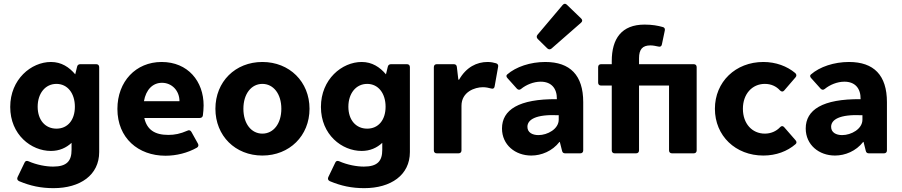

<svg xmlns="http://www.w3.org/2000/svg" viewBox="-20 -813 4782 1018"><path d="M388.7 -459 378.9 -418.9C346.7 -457 305.7 -484.4 250 -484.4C145.5 -484.4 34.2 -392.6 34.2 -246.1C34.2 -98.6 145.5 -12.7 250 -12.7C294.9 -12.7 331.1 -29.3 359.4 -55.7V-18.6C359.4 40 335 70.3 261.7 70.3C224.6 70.3 174.8 61.5 130.9 42C122.1 38.1 114.3 40 110.4 48.8L73.2 126C69.3 134.8 71.3 142.6 81.1 147.5C141.6 172.9 197.3 184.6 263.7 184.6C405.3 184.6 505.9 115.2 505.9 -6.8V-457C505.9 -466.8 500 -472.7 490.2 -472.7H406.2C397.5 -472.7 390.6 -468.8 388.7 -459ZM279.3 -130.9C219.7 -130.9 179.7 -176.8 179.7 -247.1C179.7 -317.4 219.7 -368.2 279.3 -368.2C338.9 -368.2 377 -317.4 377 -247.1C377 -176.8 338.9 -130.9 279.3 -130.9Z M1059.6 -253.9C1059.6 -381.8 976.6 -484.4 836.9 -484.4C700.2 -484.4 602.5 -380.9 602.5 -235.4C602.5 -81.1 712.9 12.7 857.4 12.7C915 12.7 974.6 -2 1024.4 -30.3C1032.2 -35.2 1034.2 -43 1029.3 -51.8L995.1 -113.3C990.2 -122.1 982.4 -125 973.6 -120.1C935.5 -103.5 906.2 -97.7 872.1 -97.7C799.8 -97.7 758.8 -126 745.1 -187.5H1039.1C1047.9 -187.5 1054.7 -192.4 1055.7 -201.2C1057.6 -216.8 1059.6 -236.3 1059.6 -253.9ZM743.2 -276.4C753.9 -337.9 790 -374 838.9 -374C890.6 -374 931.6 -333 931.6 -276.4Z M1371.1 11.7C1514.6 11.7 1621.1 -92.8 1621.1 -236.3C1621.1 -379.9 1514.6 -484.4 1371.1 -484.4C1227.5 -484.4 1122.1 -379.9 1122.1 -236.3C1122.1 -92.8 1227.5 11.7 1371.1 11.7ZM1371.1 -104.5C1312.5 -104.5 1270.5 -157.2 1270.5 -236.3C1270.5 -315.4 1312.5 -368.2 1371.1 -368.2C1429.7 -368.2 1471.7 -315.4 1471.7 -236.3C1471.7 -157.2 1429.7 -104.5 1371.1 -104.5Z M2036.1 -459 2026.4 -418.9C1994.1 -457 1953.1 -484.4 1897.5 -484.4C1793 -484.4 1681.6 -392.6 1681.6 -246.1C1681.6 -98.6 1793 -12.7 1897.5 -12.7C1942.4 -12.7 1978.5 -29.3 2006.8 -55.7V-18.6C2006.8 40 1982.4 70.3 1909.2 70.3C1872.1 70.3 1822.3 61.5 1778.3 42C1769.5 38.1 1761.7 40 1757.8 48.8L1720.7 126C1716.8 134.8 1718.8 142.6 1728.5 147.5C1789.1 172.9 1844.7 184.6 1911.1 184.6C2052.7 184.6 2153.3 115.2 2153.3 -6.8V-457C2153.3 -466.8 2147.5 -472.7 2137.7 -472.7H2053.7C2044.9 -472.7 2038.1 -468.8 2036.1 -459ZM1926.8 -130.9C1867.2 -130.9 1827.1 -176.8 1827.1 -247.1C1827.1 -317.4 1867.2 -368.2 1926.8 -368.2C1986.3 -368.2 2024.4 -317.4 2024.4 -247.1C2024.4 -176.8 1986.3 -130.9 1926.8 -130.9Z M2565.4 -484.4C2507.8 -484.4 2452.1 -457 2414.1 -390.6H2410.2L2402.3 -458C2401.4 -467.8 2395.5 -472.7 2385.7 -472.7H2295.9C2286.1 -472.7 2280.3 -466.8 2280.3 -457V-15.6C2280.3 -5.9 2286.1 0 2295.9 0H2411.1C2420.9 0 2426.8 -5.9 2426.8 -15.6V-252C2426.8 -326.2 2498 -350.6 2540 -350.6C2555.7 -350.6 2570.3 -347.7 2584 -343.8C2593.8 -340.8 2600.6 -343.8 2602.5 -354.5L2621.1 -459C2623 -467.8 2619.1 -474.6 2610.4 -477.5C2597.7 -481.4 2582 -484.4 2565.4 -484.4Z M3061.5 -714.8 2985.4 -788.1C2977.5 -795.9 2969.7 -793.9 2962.9 -786.1L2830.1 -628.9C2824.2 -622.1 2824.2 -613.3 2831.1 -606.4L2881.8 -556.6C2888.7 -549.8 2897.5 -549.8 2904.3 -555.7L3060.5 -692.4C3068.4 -699.2 3069.3 -707 3061.5 -714.8ZM2871.1 -484.4C2792 -484.4 2715.8 -459 2668.9 -418C2663.1 -413.1 2664.1 -405.3 2670.9 -398.4L2720.7 -342.8C2727.5 -335.9 2735.4 -335 2743.2 -341.8C2769.5 -363.3 2808.6 -379.9 2846.7 -379.9C2902.3 -379.9 2933.6 -345.7 2932.6 -287.1C2730.5 -289.1 2641.6 -230.5 2641.6 -131.8C2641.6 -44.9 2711.9 11.7 2796.9 11.7C2850.6 11.7 2908.2 -11.7 2946.3 -60.5H2948.2L2960 -13.7C2961.9 -3.9 2967.8 0 2976.6 0H3056.6C3066.4 0 3072.3 -5.9 3072.3 -15.6V-271.5C3072.3 -414.1 3002.9 -484.4 2871.1 -484.4ZM2835 -96.7C2802.7 -96.7 2776.4 -110.4 2776.4 -140.6C2776.4 -177.7 2818.4 -208 2942.4 -202.1V-178.7C2942.4 -128.9 2882.8 -96.7 2835 -96.7Z M3658.2 -472.7H3368.2V-503.9C3368.2 -551.8 3386.7 -572.3 3428.7 -572.3C3441.4 -572.3 3457 -569.3 3469.7 -566.4C3479.5 -563.5 3487.3 -566.4 3489.3 -577.1L3504.9 -651.4C3506.8 -661.1 3502.9 -668 3493.2 -669.9C3468.8 -676.8 3438.5 -682.6 3397.5 -682.6C3275.4 -682.6 3223.6 -607.4 3223.6 -489.3V-472.7H3167C3157.2 -472.7 3151.4 -466.8 3151.4 -457V-375C3151.4 -365.2 3157.2 -359.4 3167 -359.4H3223.6V-15.6C3223.6 -5.9 3229.5 0 3239.3 0H3352.5C3362.3 0 3368.2 -5.9 3368.2 -15.6V-359.4H3527.3V-15.6C3527.3 -5.9 3533.2 0 3543 0H3658.2C3668 0 3673.8 -5.9 3673.8 -15.6V-457C3673.8 -466.8 3668 -472.7 3658.2 -472.7Z M4027.3 11.7C4094.7 11.7 4154.3 -10.7 4198.2 -48.8C4205.1 -54.7 4204.1 -62.5 4198.2 -69.3L4137.7 -138.7C4130.9 -146.5 4123 -146.5 4115.2 -137.7C4095.7 -117.2 4067.4 -104.5 4035.2 -104.5C3967.8 -104.5 3918.9 -157.2 3918.9 -236.3C3918.9 -314.5 3967.8 -368.2 4035.2 -368.2C4068.4 -368.2 4095.7 -355.5 4115.2 -334C4123 -326.2 4130.9 -325.2 4137.7 -333L4198.2 -403.3C4204.1 -410.2 4204.1 -418.9 4196.3 -425.8C4153.3 -461.9 4093.8 -484.4 4027.3 -484.4C3879.9 -484.4 3770.5 -378.9 3770.5 -236.3C3770.5 -92.8 3879.9 11.7 4027.3 11.7Z M4481.4 -484.4C4402.3 -484.4 4326.2 -459 4279.3 -418C4273.4 -413.1 4274.4 -405.3 4281.2 -398.4L4331.1 -342.8C4337.9 -335.9 4345.7 -335 4353.5 -341.8C4379.9 -363.3 4418.9 -379.9 4457 -379.9C4512.7 -379.9 4543.9 -345.7 4543 -287.1C4340.8 -289.1 4252 -230.5 4252 -131.8C4252 -44.9 4322.3 11.7 4407.2 11.7C4460.9 11.7 4518.6 -11.7 4556.6 -60.5H4558.6L4570.3 -13.7C4572.3 -3.9 4578.1 0 4586.9 0H4667C4676.8 0 4682.6 -5.9 4682.6 -15.6V-271.5C4682.6 -414.1 4613.3 -484.4 4481.4 -484.4ZM4445.3 -96.7C4413.1 -96.7 4386.7 -110.4 4386.7 -140.6C4386.7 -177.7 4428.7 -208 4552.7 -202.1V-178.7C4552.7 -128.9 4493.2 -96.7 4445.3 -96.7Z"/></svg>

Font: Ed Sans Neue
Style: Bold
Weight: 700
Designer: Stephen Hutchings
Version: Version 1.004;PS 001.004;hotconv 1.0.88;makeotf.lib2.5.64775